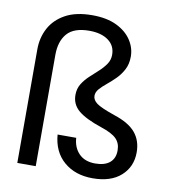

<svg xmlns="http://www.w3.org/2000/svg" viewBox="-86 -847 853 934"><g transform="rotate(10 340.5 -380.5)"><path d="M60 -561Q60 -619 85.5 -666.5Q111 -714 163 -742.5Q215 -771 295 -771Q367 -771 415.5 -747.5Q464 -724 489 -686Q514 -648 514 -605Q514 -568 499.5 -540.5Q485 -513 464 -492Q443 -471 422 -454Q401 -437 387 -421Q373 -405 373 -387Q373 -366 395 -350Q417 -334 484 -311Q558 -287 590.5 -248Q623 -209 623 -151Q623 -80 573 -35Q523 10 433 10Q347 10 291.5 -37.5Q236 -85 229 -170H321Q324 -122 353 -92.5Q382 -63 433 -63Q480 -63 505 -84Q530 -105 530 -144Q530 -180 508 -202Q486 -224 431 -242Q353 -268 317 -298Q281 -328 281 -375Q281 -406 295.5 -429.5Q310 -453 331 -472.5Q352 -492 373 -511Q394 -530 408.5 -551Q423 -572 423 -598Q423 -643 388 -668.5Q353 -694 294 -694Q218 -694 184.5 -655.5Q151 -617 151 -550V0H60Z"/></g></svg>

Font: Poppins
Style: Regular
Weight: 400
Designer: Ninad Kale (Devanagari), Jonny Pinhorn (Latin)
Version: Version 5.002